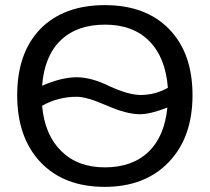

<svg xmlns="http://www.w3.org/2000/svg" viewBox="-20 -718 818 748"><path d="M388 10Q229 10 138 -86Q47 -182 47 -347Q47 -512 137 -605Q228 -698 389 -698Q548 -698 639 -604.5Q730 -511 730 -347Q730 -183 637.5 -86.5Q545 10 388 10ZM388 -66Q495 -66 558 -126Q621 -186 632 -299Q566 -273 525 -273Q473 -273 395.5 -307Q318 -341 279 -341Q206 -341 144 -306Q154 -193 218.5 -129.5Q283 -66 388 -66ZM144 -384Q220 -417 279 -417Q336 -417 407 -382Q481 -348 528 -348Q585 -348 634 -376Q625 -494 561.5 -558Q498 -622 389 -622Q280 -622 216.5 -561Q153 -500 144 -384Z"/></svg>

Font: Libra Sans
Style: Regular
Weight: 400
Foundry: Context Ltd
Version: Version 1.002